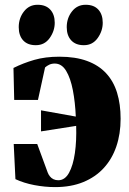

<svg xmlns="http://www.w3.org/2000/svg" viewBox="-20 -750 528 784"><path d="M205 14Q163.5 14 120.2 5.8Q77 -2.5 43 -18.5L36 -162H132L175 -45Q178 -37 183.8 -29.8Q189.5 -22.5 198.2 -18.2Q207 -14 218 -14Q245 -14 261.8 -44.2Q278.5 -74.5 285.8 -125Q293 -175.5 291 -236L147.5 -213.5V-299.5L289.5 -274Q287 -332.5 277.5 -381.8Q268 -431 250 -460.8Q232 -490.5 203.5 -490.5Q191 -490.5 181 -485.8Q171 -481 164 -474.5L135 -342H38L35 -472.5Q75 -492.5 120 -505.5Q165 -518.5 222.5 -518.5Q288 -518.5 335.2 -501.2Q382.5 -484 413 -451.2Q443.5 -418.5 458 -371.5Q472.5 -324.5 472.5 -265Q472.5 -203.5 455.2 -152.5Q438 -101.5 404 -64.2Q370 -27 320 -6.5Q270 14 205 14ZM126 -565.5Q92.5 -565.5 74.5 -585.2Q56.5 -605 56.5 -639Q56.5 -676 77.8 -703.2Q99 -730.5 133 -730.5H134Q167 -730.5 185.2 -710.8Q203.5 -691 203.5 -657Q203.5 -623.5 182.8 -594.5Q162 -565.5 126.5 -565.5ZM322 -565.5Q289 -565.5 270.8 -585.2Q252.5 -605 252.5 -639Q252.5 -676 273.8 -703.2Q295 -730.5 329.5 -730.5H330Q363.5 -730.5 381.5 -710.8Q399.5 -691 399.5 -657Q399.5 -623.5 378.8 -594.5Q358 -565.5 323 -565.5Z"/></svg>

Font: Merriweather 144pt Black
Style: Regular
Weight: 900
Version: Version 2.100